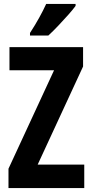

<svg xmlns="http://www.w3.org/2000/svg" viewBox="-20 -953 468 973"><path d="M407 0H23V-98L254 -597H28V-714H401V-616L171 -119H407ZM363 -923Q350 -905 326 -878Q302 -851 275 -822.5Q248 -794 225 -773H132V-786Q158 -826 178.5 -863Q199 -900 214 -933H363Z"/></svg>

Font: Noto Sans Lao ExtraCondensed
Style: Bold
Weight: 700
Width: 2
Designer: Monotype Design Team
Foundry: Monotype Imaging Inc.
Version: Version 2.003; ttfautohint (v1.8.4.7-5d5b)